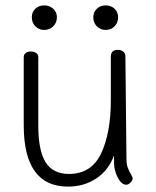

<svg xmlns="http://www.w3.org/2000/svg" viewBox="-20 -693 580 712"><path d="M472 -32Q472 -24 464 -16Q456 -8 448 -8Q431 -8 417.5 -33Q404 -58 403 -86V-117Q383 -62 337.5 -31.5Q292 -1 232 -1Q68 -1 68 -229V-481Q68 -491 75.5 -496.5Q83 -502 94 -502Q106 -502 114 -496.5Q122 -491 122 -481V-227Q122 -135 149 -91.5Q176 -48 236 -48Q319 -48 355 -124Q391 -200 391 -322V-483Q391 -508 417 -508Q430 -508 437.5 -501.5Q445 -495 445 -483L449 -103Q449 -83 454 -70.5Q459 -58 465.5 -47Q472 -36 472 -32ZM98 -629Q98 -648 111 -660.5Q124 -673 144 -673Q164 -673 177.5 -660.5Q191 -648 191 -629Q191 -609 177.5 -595.5Q164 -582 144 -582Q124 -582 111 -595.5Q98 -609 98 -629ZM326 -629Q326 -648 339 -660.5Q352 -673 372 -673Q392 -673 405 -660.5Q418 -648 418 -629Q418 -609 405 -595.5Q392 -582 372 -582Q352 -582 339 -595.5Q326 -609 326 -629Z"/></svg>

Font: Mali Light
Style: Regular
Weight: 300
Designer: Kitiyaporn Chalermlarp | Katatrad Aksorn Co.,Ltd.
Foundry: Cadson Demak Co.,Ltd.
Version: Version 1.000; ttfautohint (v1.6)